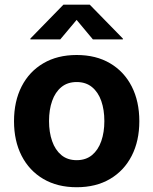

<svg xmlns="http://www.w3.org/2000/svg" viewBox="-20 -787 653 818"><path d="M306.7 10.7Q224.6 10.7 164.6 -24.6Q104.6 -59.9 72.1 -123.3Q39.7 -186.6 39.7 -270.6Q39.7 -355.2 72.1 -418.7Q104.6 -482.2 164.6 -517.4Q224.6 -552.7 306.7 -552.7Q389.1 -552.7 448.9 -517.4Q508.7 -482.2 541.2 -418.7Q573.6 -355.2 573.6 -270.6Q573.6 -186.6 541.2 -123.3Q508.7 -59.9 448.9 -24.6Q389.1 10.7 306.7 10.7ZM306.7 -104.6Q345.8 -104.6 372.1 -126.3Q398.4 -148.1 411.5 -185.8Q424.6 -223.5 424.6 -271.1Q424.6 -319.2 411.5 -356.8Q398.4 -394.3 372.1 -415.9Q345.8 -437.5 306.7 -437.5Q267.6 -437.5 241.4 -415.9Q215.2 -394.3 202.1 -356.9Q188.9 -319.5 188.9 -271.1Q188.9 -223.5 202.1 -185.8Q215.2 -148.1 241.4 -126.3Q267.6 -104.6 306.7 -104.6ZM236.7 -619.1H109.4V-622.7L250.2 -767.1H362.4L503.5 -622.7V-619.1H375.8L306.4 -702.2Z"/></svg>

Font: Inter Variable LoSnoCo
Style: Regular
Weight: 400
Designer: Rasmus Andersson
Foundry: rsms
Version: Version 4.000;git-a52131595; featfreeze: case,dlig,ss01,ss02